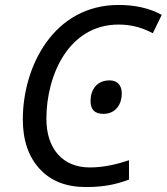

<svg xmlns="http://www.w3.org/2000/svg" viewBox="-20 -744 672 774"><path d="M326 10C401 10 448 -1 500 -20V-98C449 -81 397 -69 342 -69C233 -69 167 -144 167 -265C167 -444 259 -645 458 -645C517 -645 560 -629 596 -610L632 -684C583 -711 525 -724 458 -724C197 -724 72 -477 72 -263C72 -178 95 -112 140 -63C185 -14 247 10 326 10ZM397 -285C448 -285 471 -326 471 -367C471 -402 451 -420 422 -420C369 -420 345 -381 345 -337C345 -302 362 -285 397 -285Z"/></svg>

Font: BC Sans
Style: Italic
Weight: 400
Italic angle: -12°
Designer: Monotype Design Team
Designer: Province of B.C.
Foundry: Monotype Imaging Inc.
Version: Version 2.000;GOOG;noto-source:20170915:90ef993387c0